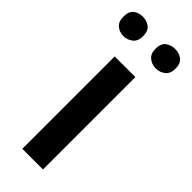

<svg xmlns="http://www.w3.org/2000/svg" viewBox="-262 -768 795 795"><g transform="rotate(45 135.5 -370.0)"><path d="M195 0H74V-541H195ZM171 -683Q171 -654 188.5 -640Q206 -626 229 -626Q253 -626 270.5 -640Q288 -654 288 -683Q288 -714 270.5 -727Q253 -740 229 -740Q206 -740 188.5 -727Q171 -714 171 -683ZM-17 -683Q-17 -654 -0.5 -640Q16 -626 40 -626Q63 -626 80.5 -640Q98 -654 98 -683Q98 -714 80.5 -727Q63 -740 40 -740Q16 -740 -0.5 -727Q-17 -714 -17 -683Z"/></g></svg>

Font: Noto Sans Display Medium
Style: Regular
Weight: 500
Designer: Monotype Design Team
Foundry: Monotype Imaging Inc.
Version: Version 1.900